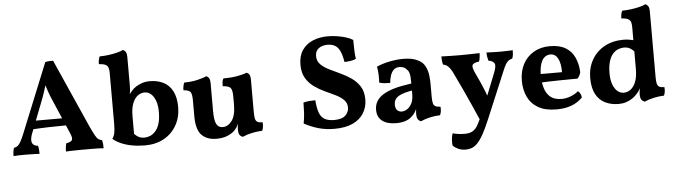

<svg xmlns="http://www.w3.org/2000/svg" viewBox="-54 -952 5047 1436"><g transform="rotate(-5 2469.0 -234.0)"><path d="M403.8 -247.1 348.1 -377Q327.1 -422.9 314.5 -461.9Q307.1 -482.4 300.8 -503.9Q294.4 -481.4 287.1 -459.5Q273.9 -418.9 257.3 -377L206.5 -247.1ZM182.6 -184.6 168.9 -149.9Q154.3 -109.9 162.1 -85.9Q169.9 -62 206.1 -58.1Q210 -45.9 211.4 -30.5Q212.9 -15.1 212.9 2.9Q202.1 2 183.6 1.5Q165 1 144.5 0.5Q124 0 106.9 0Q82 0 57.1 0.5Q32.2 1 17.1 2.9Q17.1 -14.2 19 -29.1Q21 -43.9 25.9 -58.1Q43 -61 54.9 -70.6Q66.9 -80.1 78.6 -102.1Q90.3 -124 106 -162.1L314.9 -676.8Q331.1 -681.2 343.5 -681.6Q356 -682.1 374 -682.1L603 -167Q624 -122.1 636.5 -99.6Q648.9 -77.1 660.4 -69.1Q671.9 -61 687 -58.1Q690.9 -44.9 692.4 -30Q693.8 -15.1 693.8 2.9Q678.2 1 652.1 0.5Q626 0 599.6 0Q573.2 0 557.1 0Q544.9 0 524.9 0Q504.9 0 482.9 0.5Q460.9 1 441.4 1.5Q421.9 2 411.1 2.9Q411.1 -17.1 413.1 -31.5Q415 -45.9 418.9 -58.1Q456.1 -64.9 463.1 -80.1Q470.2 -95.2 452.1 -134.8L427.7 -191.9Q367.2 -191.9 301.8 -189.9Q240.2 -188.5 182.6 -184.6Z M929.7 -84.5Q942.4 -71.3 956.1 -62.5Q976.1 -49.8 1004.9 -49.8Q1023.9 -49.8 1044.9 -57.4Q1065.9 -64.9 1085.4 -85Q1105 -105 1116.9 -140.9Q1128.9 -176.8 1128.9 -233.9Q1128.9 -280.8 1116.5 -314.9Q1104 -349.1 1083 -367.7Q1062 -386.2 1034.7 -386.2Q1008.8 -386.2 984.9 -369.6Q960.9 -353 945.3 -315.4Q929.7 -277.8 929.7 -214.8ZM923.8 -382.8Q936.5 -400.9 946.8 -411.1Q958 -423.8 977.5 -436.5Q997.1 -449.2 1023.4 -458Q1049.8 -466.8 1080.1 -466.8Q1137.7 -466.8 1181.9 -444.8Q1226.1 -422.9 1251 -376Q1275.9 -329.1 1275.9 -254.9Q1275.9 -179.2 1241.9 -119.1Q1208 -59.1 1147 -25.1Q1085.9 8.8 1003.9 8.8Q953.1 8.8 906 0Q858.9 -8.8 822.5 -25.4Q786.1 -42 764.6 -62Q776.9 -77.1 782.5 -102.1Q788.1 -127 788.1 -172.9V-556.2Q788.1 -580.1 782.5 -595Q776.9 -609.9 761 -617.4Q745.1 -625 712.9 -627Q712.9 -642.1 715.3 -656.5Q717.8 -670.9 724.1 -684.1Q757.8 -684.1 793.5 -689Q829.1 -693.8 857.9 -701.4Q886.7 -709 900.9 -716.8Q914.1 -711.9 921.9 -699.5Q929.7 -687 929.7 -664.1V-449.2Q929.7 -422.9 927.7 -407.2Q926.3 -395.5 923.8 -382.8Z M1835.9 -167Q1835.9 -136.2 1840.1 -118.7Q1844.2 -101.1 1856.7 -94Q1869.1 -86.9 1895 -86.9Q1897 -70.8 1895 -54.4Q1893.1 -38.1 1886.2 -23.9Q1850.1 -22.9 1810.1 -14.4Q1770 -5.9 1737.3 8.8Q1721.2 2 1713.6 -10Q1706.1 -22 1706.1 -47.9Q1706.1 -64 1709.5 -85.4Q1710 -88.9 1710.4 -92.8Q1704.6 -78.1 1696.8 -65.9Q1687 -51.8 1676.3 -41Q1653.3 -20 1620.4 -7.1Q1587.4 5.9 1541 5.9Q1470.2 5.9 1430.2 -34.7Q1390.1 -75.2 1390.1 -178.2V-295.9Q1390.1 -338.9 1380.1 -356.4Q1370.1 -374 1326.2 -377Q1326.2 -392.1 1328.6 -406.5Q1331.1 -420.9 1337.4 -434.1Q1390.1 -434.1 1435.5 -444.6Q1481 -455.1 1504.4 -466.8Q1518.1 -461.9 1525.6 -449.5Q1533.2 -437 1533.2 -413.1V-202.1Q1533.2 -134.8 1547.6 -106Q1562 -77.1 1595.2 -77.1Q1635.3 -77.1 1664.3 -116.5Q1693.4 -155.8 1693.4 -236.8V-300.8Q1693.4 -344.2 1680.7 -361.6Q1668 -378.9 1621.1 -381.8Q1621.1 -397 1622.6 -411.4Q1624 -425.8 1631.3 -439Q1688 -439 1736.1 -447.5Q1784.2 -456.1 1807.1 -466.8Q1821.3 -461.9 1828.6 -449.5Q1835.9 -437 1835.9 -413.1Z M2426.3 8.8Q2361.3 8.8 2306.6 -7.1Q2252 -22.9 2200.2 -50.8Q2208 -90.8 2210.2 -131.8Q2212.4 -172.9 2212.4 -207Q2232.4 -212.9 2256.3 -214.8Q2280.3 -216.8 2302.2 -216.8Q2306.2 -160.2 2318.6 -124.5Q2331.1 -88.9 2358.2 -73Q2385.3 -57.1 2430.2 -57.1Q2489.3 -57.1 2515.1 -82.5Q2541 -107.9 2541 -141.1Q2541 -175.8 2517.1 -199.5Q2493.2 -223.1 2456.3 -241Q2419.4 -258.8 2377.9 -277.8Q2336.4 -296.9 2298.8 -324Q2261.2 -351.1 2237.8 -391.1Q2214.4 -431.2 2214.4 -491.2Q2214.4 -557.1 2243.9 -600.1Q2273.4 -643.1 2323.7 -664.1Q2374 -685.1 2437 -685.1Q2474.1 -685.1 2510.3 -679Q2546.4 -672.9 2576.2 -663.3Q2606 -653.8 2624 -641.1Q2624 -605 2625.5 -564.5Q2627 -523.9 2631.3 -499Q2615.2 -490.2 2589.6 -486.6Q2564 -482.9 2544.4 -482.9Q2535.2 -539.1 2519.8 -569.1Q2504.4 -599.1 2481.7 -610.6Q2459 -622.1 2429.2 -622.1Q2388.2 -622.1 2362.3 -602.5Q2336.4 -583 2336.4 -544.9Q2336.4 -507.8 2360.8 -482.9Q2385.3 -458 2423.8 -439Q2462.4 -419.9 2505.9 -399.9Q2549.3 -379.9 2587.6 -353.5Q2626 -327.1 2650.6 -288.1Q2675.3 -249 2675.3 -190.9Q2675.3 -133.8 2647.7 -88.4Q2620.1 -43 2565.2 -17.1Q2510.3 8.8 2426.3 8.8Z M2939.5 -76.2Q2959.5 -76.2 2980.5 -89.6Q3001.5 -103 3014.9 -130.1Q3028.3 -157.2 3028.3 -199.2V-226.1Q2999.5 -221.2 2974.1 -214.1Q2948.7 -207 2930.2 -196.5Q2911.6 -186 2901.6 -170.4Q2891.6 -154.8 2891.6 -131.8Q2891.6 -102.1 2906 -89.1Q2920.4 -76.2 2939.5 -76.2ZM3047.9 -86.4Q3042.5 -75.2 3036.6 -64.5Q3023.4 -43 3005.4 -28.8Q2985.4 -11.2 2957 -2.2Q2928.7 6.8 2889.6 6.8Q2822.8 6.8 2785.6 -22Q2748.5 -50.8 2748.5 -105Q2748.5 -143.1 2766.1 -170.7Q2783.7 -198.2 2813.7 -217Q2843.8 -235.8 2880.6 -247.8Q2917.5 -259.8 2956.1 -266.8Q2994.6 -273.9 3028.3 -278.8Q3028.3 -308.1 3026.9 -327.6Q3025.4 -347.2 3021 -360.6Q3016.6 -374 3006.3 -383.8Q2995.6 -397.9 2981 -403.6Q2966.3 -409.2 2950.7 -409.2Q2922.4 -409.2 2906 -392.6Q2889.6 -376 2881.6 -350.1Q2873.5 -324.2 2871.6 -296.9Q2847.7 -296.9 2826.7 -298.8Q2805.7 -300.8 2789.6 -307.1Q2791.5 -334 2790.5 -365Q2789.6 -396 2783.7 -426.8Q2825.7 -445.8 2880.1 -456.8Q2934.6 -467.8 2982.4 -467.8Q3039.6 -467.8 3074.5 -454.3Q3109.4 -440.9 3127.4 -422.9Q3148.4 -400.9 3159.9 -363.5Q3171.4 -326.2 3171.4 -255.9V-168.9Q3171.4 -137.2 3175.5 -119.6Q3179.7 -102.1 3192.1 -95Q3204.6 -87.9 3230.5 -86.9Q3232.4 -70.8 3230.5 -54.4Q3228.5 -38.1 3221.7 -23.9Q3185.5 -22.9 3147 -14.4Q3108.4 -5.9 3075.7 8.8Q3058.6 2 3051.5 -11.5Q3044.4 -24.9 3044.4 -48.8Q3044.4 -61 3046.4 -77.6Q3046.9 -82 3047.9 -86.4Z M3514.2 32.2Q3491.7 -21 3465.3 -79.1Q3436.5 -142.1 3409.4 -201.7Q3382.3 -261.2 3359.4 -307.1Q3342.8 -345.2 3329.6 -363Q3316.4 -380.9 3304.4 -388.9Q3292.5 -397 3277.3 -398.9Q3273.4 -411.1 3271.5 -428Q3269.5 -444.8 3269.5 -460.9Q3298.3 -460 3334 -459Q3369.6 -458 3403.3 -458Q3439.5 -458 3482.4 -459Q3525.4 -460 3556.6 -460.9Q3556.6 -443.8 3554.2 -427Q3551.8 -410.2 3547.4 -398.9Q3501.5 -392.1 3496.1 -374Q3490.7 -356 3514.6 -307.1Q3528.3 -278.8 3544.4 -242.9Q3560.5 -207 3575.2 -169.9Q3581.1 -154.3 3586.4 -139.2L3649.4 -297.9Q3672.4 -353 3662.8 -373Q3653.3 -393.1 3617.7 -398.9Q3613.8 -412.1 3611.1 -428Q3608.4 -443.8 3608.4 -460.9Q3631.3 -460 3657.5 -459Q3683.6 -458 3708.5 -458Q3734.4 -458 3759 -459Q3783.7 -460 3805.7 -460.9Q3805.7 -446.8 3804.2 -429.9Q3802.7 -413.1 3796.4 -398.9Q3779.3 -395 3767.8 -386.5Q3756.3 -377.9 3746.3 -361.1Q3736.3 -344.2 3723.6 -313L3576.7 37.1Q3548.3 105 3524.9 147Q3501.5 189 3480 210.9Q3458.5 232.9 3437 241Q3415.5 249 3391.6 249Q3359.4 249 3334 237.1Q3308.6 225.1 3295.4 210Q3292.5 191.9 3294.4 165Q3296.4 138.2 3303.7 119.1Q3320.3 124 3344 127.4Q3367.7 130.9 3394.5 130.9Q3426.8 130.9 3449.2 119.9Q3471.7 108.9 3488.8 81.1Q3496.6 69.3 3514.2 32.2Z M3998.5 -265.1H4158.7Q4158.7 -332 4139.2 -368.4Q4119.6 -404.8 4082.5 -404.8Q4058.6 -404.8 4039.6 -389.4Q4020.5 -374 4009.8 -340.8Q4000 -311 3998.5 -265.1ZM4002 -201.7Q4005.4 -179.7 4011.7 -159.2Q4024.4 -116.2 4054.9 -91.1Q4085.4 -65.9 4138.7 -65.9Q4172.4 -65.9 4206.5 -78.9Q4240.7 -91.8 4264.6 -112.8Q4273.4 -107.9 4281.5 -93Q4289.6 -78.1 4289.6 -63Q4252.4 -25.9 4204.6 -8.5Q4156.7 8.8 4093.8 8.8Q4009.3 8.8 3956.3 -22.2Q3903.3 -53.2 3878.4 -106.7Q3853.5 -160.2 3853.5 -226.1Q3853.5 -296.9 3881.6 -350.8Q3909.7 -404.8 3962.2 -435.8Q4014.6 -466.8 4084.5 -466.8Q4156.7 -466.8 4202.1 -439.5Q4247.6 -412.1 4269.5 -363.5Q4291.5 -314.9 4294.4 -253.9Q4287.6 -225.1 4269.5 -207Q4244.6 -207 4208.5 -206.5Q4172.4 -206.1 4130.9 -205.6Q4089.4 -205.1 4046.9 -203.6Q4023.9 -202.6 4002 -201.7Z M4710.9 -556.2Q4710.9 -580.1 4705.6 -595.2Q4699.7 -609.9 4683.8 -617.4Q4668 -625 4635.7 -627Q4635.7 -642.1 4638.2 -656.5Q4640.6 -670.9 4647 -684.1Q4680.7 -684.1 4715.8 -689Q4751 -693.8 4780.3 -701.4Q4809.6 -709 4823.7 -716.8Q4836.9 -711.9 4844.7 -699.5Q4852.5 -687 4852.5 -664.1V-167Q4852.5 -136.2 4856.7 -118.7Q4860.8 -101.1 4873.8 -94Q4886.7 -86.9 4911.6 -86.9Q4913.6 -70.8 4911.6 -54.4Q4909.7 -38.1 4902.8 -23.9Q4866.7 -22.9 4827.1 -14.4Q4787.6 -5.9 4754.9 8.8Q4738.8 2 4730.7 -10Q4722.7 -22 4722.7 -47.9Q4722.7 -67.9 4727.5 -87.9Q4728 -91.3 4729 -95.2Q4724.1 -86.4 4719.7 -79.6Q4705.6 -58.1 4692.9 -46.9Q4682.6 -35.2 4663.1 -22Q4643.6 -8.8 4617.7 0Q4591.8 8.8 4560.5 8.8Q4503.9 8.8 4459.2 -13.2Q4414.6 -35.2 4389.6 -82Q4364.7 -128.9 4364.7 -203.1Q4364.7 -278.8 4398.7 -338.9Q4432.6 -398.9 4494.1 -432.9Q4555.7 -466.8 4637.7 -466.8Q4660.6 -466.8 4680.2 -463.4Q4694.8 -460.9 4710.9 -457ZM4710.9 -373Q4697.8 -386.7 4684.1 -395.5Q4664.6 -408.2 4635.7 -408.2Q4616.7 -408.2 4595.2 -400.6Q4573.7 -393.1 4554.7 -373.5Q4535.6 -354 4523.7 -317.4Q4511.7 -280.8 4511.7 -224.1Q4511.7 -176.8 4524.2 -142.8Q4536.6 -108.9 4557.6 -90.3Q4578.6 -71.8 4606 -71.8Q4631.8 -71.8 4655.8 -88.4Q4679.7 -105 4695.3 -142.6Q4710.9 -180.2 4710.9 -242.2Z"/></g></svg>

Font: Abu Sayed
Style: Regular
Weight: 400
Designer: Jayed Ahsan Saad
Foundry: Codepotro
Version: Codepotro Abu Sayed;Version 0.800